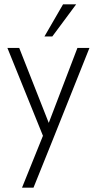

<svg xmlns="http://www.w3.org/2000/svg" viewBox="-20 -615 441 873"><path d="M326.2 -595.2H266.6L182.1 -449.2H217.8ZM332 -397 201.7 -56.2 67.4 -397H13.7L175.3 2.4L80.1 238.3H132.3L219.2 22.5L386.7 -397Z"/></svg>

Font: Now Light
Style: Regular
Weight: 300
Designer: Alfredo Marco Pradil
Foundry: Alfredo Marco Pradil
Version: Version 1.200;hotconv 1.0.109;makeotfexe 2.5.65596